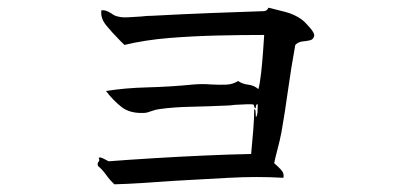

<svg xmlns="http://www.w3.org/2000/svg" viewBox="-20 -487 1040 500"><path d="M798 -393Q796 -384 787 -382Q778 -380 767.5 -379Q757 -378 749 -370Q738 -310 730 -252Q722 -194 713 -143Q709 -122 702.5 -97.5Q696 -73 694 -62Q699 -58 710 -47Q721 -36 718 -24Q650 -28 576.5 -24Q503 -20 432 -16Q391 -13 352 -10.5Q313 -8 278 -7Q266 -18 256.5 -31.5Q247 -45 235 -55Q234 -59 234.5 -61.5Q235 -64 236 -65Q238 -67 238.5 -69.5Q239 -72 237 -76Q240 -78 246 -75.5Q252 -73 257 -70Q261 -68 263 -67Q315 -71 380.5 -75Q446 -79 513 -82Q580 -85 634 -86Q637 -117 639.5 -148Q642 -179 642 -203Q645 -202 645.5 -197.5Q646 -193 646 -189Q646 -182 647 -182Q650 -187 650.5 -193.5Q651 -200 651 -207Q651 -214 651 -216Q646 -216 646 -205Q643 -205 642 -209.5Q641 -214 641 -214Q639 -216 624 -215.5Q609 -215 592 -214Q585 -213 578.5 -212.5Q572 -212 567 -212Q524 -210 477.5 -209Q431 -208 396 -203Q386 -202 374 -197.5Q362 -193 356 -193Q319 -191 297 -208Q275 -225 256 -250Q305 -258 364.5 -259.5Q424 -261 484 -267Q496 -268 507.5 -268Q519 -268 530 -267Q550 -266 568 -266.5Q586 -267 600 -276Q612 -268 626.5 -266.5Q641 -265 653 -255Q657 -270 660 -297Q663 -324 665 -352Q667 -380 668 -396Q609 -396 545.5 -394.5Q482 -393 420 -388Q358 -383 304 -370Q301 -373 297.5 -376.5Q294 -380 291 -383Q273 -401 257 -420.5Q241 -440 244 -460Q251 -461 257.5 -458.5Q264 -456 270 -452Q274 -449 278 -447Q282 -445 287 -444Q298 -441 314 -442Q330 -443 347 -444Q355 -445 363 -445.5Q371 -446 378 -446Q452 -450 528 -453Q604 -456 668 -458Q676 -459 679 -467Q695 -463 721 -456.5Q747 -450 766 -436Q774 -430 787 -415Q800 -400 798 -393Z"/></svg>

Font: Yuji Syuku
Style: Regular
Weight: 400
Designer: Kataoka Yuji
Foundry: Kinuta Font Factory
Version: Version 3.002